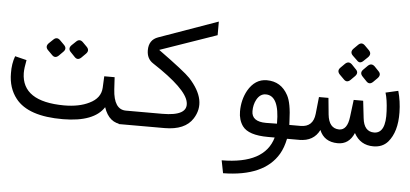

<svg xmlns="http://www.w3.org/2000/svg" viewBox="-180 -732 2282 1069"><g transform="rotate(5 961.0 -197.5)"><path d="M184 -77Q268 -77 324 -105Q387 -135 390 -194L393 -258H451L455 -190Q462 -78 530 -78H531V0H518Q442 0 413 -87Q358 -1 185 0Q-10 1 -81 -90Q-126 -147 -126 -230Q-127 -283 -111 -326L-46 -310Q-55 -265 -55 -237Q-52 -78 184 -77ZM258.1 -436.4 281.6 -412.8Q299.8 -393.6 280.6 -374.3L257 -350.8Q237.8 -332.6 220.7 -349.7L197.1 -374.3Q176.8 -393.6 196 -413.9L219.6 -436.4Q238.8 -455.6 258.1 -436.4ZM130.8 -436.4 154.3 -412.8Q173.6 -393.6 154.3 -374.3L130.8 -350.8Q111.5 -332.6 94.4 -349.7L69.8 -374.3Q49.5 -393.6 68.7 -413.9L92.3 -436.4Q111.5 -455.6 130.8 -436.4Z M910 -68Q867 0 752 0H496V-78H733Q878 -78 863 -154Q850 -228 658 -353Q622 -376 622 -424Q622 -482 673 -500L1002 -617V-541L685 -431Q833 -324 865 -290Q975 -170 910 -68Z M1437 0Q1427 50 1406 86Q1328 219 1099 222L1085 151Q1325 150 1368 -1H1331Q1221 -1 1187 -48Q1163 -82 1163 -129Q1163 -194 1192 -247Q1231 -315 1297 -315Q1377 -315 1416 -242Q1439 -200 1442 -100L1443 -78H1514V0ZM1313 -78Q1340 -78 1374 -79V-82Q1374 -236 1298 -236Q1266 -236 1247 -201Q1232 -173 1232 -137Q1232 -78 1313 -78Z M1917 -77Q1983 -78 1976 -202Q1973 -266 1961 -304L2031 -320Q2047 -263 2048 -201Q2050 -92 2000 -34Q1970 0 1919 0Q1846 0 1811 -65Q1783 1 1719 0Q1644 -1 1618 -65Q1586 0 1506 0H1498V-78H1506Q1576 -78 1584 -152L1594 -247H1647L1656 -155Q1664 -78 1721 -77Q1767 -77 1776 -152L1788 -248H1841L1852 -152Q1860 -77 1917 -77ZM1823.9 -555.2 1847.4 -531.7Q1866.7 -512.4 1847.4 -492.1L1822.8 -468.6Q1803.6 -450.4 1787.5 -468.6L1762.9 -492.1Q1742.6 -511.4 1761.8 -531.7L1785.4 -555.2Q1804.6 -574.5 1823.9 -555.2ZM1888.1 -444 1911.6 -419.4Q1929.8 -401.2 1910.6 -380.8L1887 -357.3Q1867.8 -339.1 1850.7 -356.2L1827.1 -380.8Q1806.8 -401.2 1826 -420.4L1849.6 -444Q1868.8 -462.2 1888.1 -444ZM1760.8 -444 1784.3 -419.4Q1803.6 -401.2 1784.3 -380.8L1760.8 -357.3Q1741.5 -339.1 1724.4 -356.2L1699.8 -380.8Q1679.5 -401.2 1698.7 -420.4L1722.3 -444Q1741.5 -462.2 1760.8 -444Z"/></g></svg>

Font: Vazir Code FD
Style: Code-FD
Weight: 400
Foundry: DejaVu fonts team - Redesigned by Saber Rastikerdar
Version: Version 1.1.2